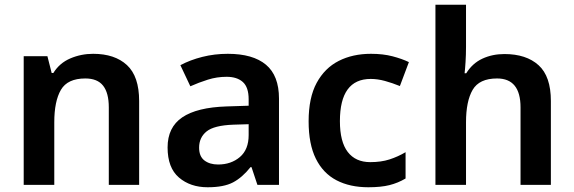

<svg xmlns="http://www.w3.org/2000/svg" viewBox="-20 -780 2421 810"><path d="M373 -553Q464 -553 515.5 -505.5Q567 -458 567 -354V0H439V-327Q439 -388 415 -418.5Q391 -449 340 -449Q265 -449 237 -401Q209 -353 209 -264V0H80V-543H180L198 -472H205Q231 -514 276.5 -533.5Q322 -553 373 -553Z M941 -553Q1047 -553 1102 -507Q1157 -461 1157 -364V0H1066L1041 -75H1037Q1002 -31 963 -10.5Q924 10 856 10Q783 10 735 -31Q687 -72 687 -158Q687 -243 749 -285Q811 -327 936 -331L1029 -334V-361Q1029 -412 1004.5 -434Q980 -456 936 -456Q895 -456 857 -444Q819 -432 783 -416L741 -505Q782 -527 833.5 -540Q885 -553 941 -553ZM964 -254Q883 -251 851.5 -225.5Q820 -200 820 -157Q820 -120 842.5 -103Q865 -86 900 -86Q955 -86 992 -117.5Q1029 -149 1029 -210V-256Z M1534 10Q1456 10 1399.5 -19.5Q1343 -49 1312.5 -110.5Q1282 -172 1282 -268Q1282 -368 1316 -430.5Q1350 -493 1409 -523Q1468 -553 1545 -553Q1596 -553 1636 -542.5Q1676 -532 1705 -518L1667 -417Q1635 -430 1604 -438.5Q1573 -447 1544 -447Q1414 -447 1414 -269Q1414 -182 1447 -139Q1480 -96 1542 -96Q1588 -96 1623.5 -107.5Q1659 -119 1691 -138V-27Q1659 -8 1623 1Q1587 10 1534 10Z M1946 -582Q1946 -549 1944 -518Q1942 -487 1940 -471H1947Q1973 -513 2015 -532.5Q2057 -552 2108 -552Q2200 -552 2252 -505Q2304 -458 2304 -354V0H2176V-327Q2176 -449 2077 -449Q2002 -449 1974 -401Q1946 -353 1946 -264V0H1817V-760H1946Z"/></svg>

Font: Noto Sans Adlam Unjoined SemiBold
Style: Regular
Weight: 600
Version: Version 3.001